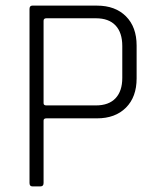

<svg xmlns="http://www.w3.org/2000/svg" viewBox="-20 -663 564 683"><path d="M124 0H95Q85 0 85 -12V-631Q85 -643 95 -643H325Q390 -643 428 -605Q466 -567 466 -501V-384Q466 -318 428 -280Q390 -242 325 -242H145Q135 -242 135 -234V-12Q135 0 124 0ZM145 -288H321Q367 -288 391 -313.5Q415 -339 415 -386V-499Q415 -547 391 -572.5Q367 -598 321 -598H145Q135 -598 135 -589V-296Q135 -288 145 -288Z"/></svg>

Font: Rajdhani
Style: Regular
Weight: 400
Designer: Satya Rajpurohit, Jyotish Sonowal
Foundry: Indian Type Foundry
Version: Version 1.201;PS 1.0;hotconv 1.0.78;makeotf.lib2.5.61930; tt